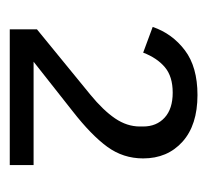

<svg xmlns="http://www.w3.org/2000/svg" viewBox="-36 -744 434 403"><g transform="rotate(90 181.5 -542.0)"><path d="M41 -345V-402L178 -514Q211 -541 228 -566Q245 -591 245 -618V-625Q245 -653 226.5 -670Q208 -687 174 -687Q140 -687 120.5 -670.5Q101 -654 90 -625L36 -645Q50 -686 85 -712.5Q120 -739 179 -739Q242 -739 277 -707.5Q312 -676 312 -625Q312 -583 287.5 -549.5Q263 -516 213 -477L109 -395H326V-345Z"/></g></svg>

Font: IBM Plex Sans JP
Style: Regular
Weight: 400
Designer: Mike Abbink; Paul van der Laan; Pieter van Rosmalen; Wujin Sim; Yejin Wi; Jinhee Kim; Boomi Park; Yona Kim; Kichan Ma
Foundry: Sandoll Inc.
Version: Version 1.001